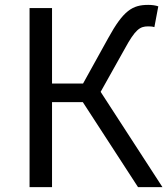

<svg xmlns="http://www.w3.org/2000/svg" viewBox="-20 -766 688 786"><path d="M101 0H193V-348H319L545 0H645L392 -390L490 -565C534 -646 553 -658 586 -658C593 -658 602 -658 612 -655L628 -740C617 -744 602 -746 587 -746C522 -746 485 -723 423 -610L320 -424H193V-733H101Z"/></svg>

Font: Noto Sans HK
Style: Regular
Weight: 400
Designer: Ryoko NISHIZUKA 西塚涼子 (kana, bopomofo & ideographs); Paul D. Hunt (Latin, Greek & Cyrillic); Sandoll Communications 산돌커뮤니
Foundry: Adobe
Version: Version 2.004;hotconv 1.0.118;makeotfexe 2.5.65603